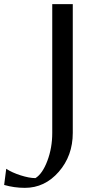

<svg xmlns="http://www.w3.org/2000/svg" viewBox="-73 -682 482 926"><path d="M179 -41V-662H278V-41Q278 69 210.5 146.5Q143 224 47 224Q-4 224 -53 210L-43 132Q-16 150 26 163.5Q68 177 98 177Q132 156 155.5 93.5Q179 31 179 -41Z"/></svg>

Font: Belleza
Style: Regular
Weight: 400
Designer: Eduardo Rodriguez Tunni
Foundry: Eduardo Rodriguez Tunni
Version: Version 1.001